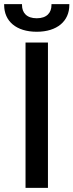

<svg xmlns="http://www.w3.org/2000/svg" viewBox="-50 -905 354 925"><path d="M73 0H181V-700H73ZM-30 -881C-30 -803 28 -752 127 -752C225 -752 284 -803 284 -881V-885H198V-881C198 -844 176 -817 127 -817C78 -817 56 -844 56 -881V-885H-30Z"/></svg>

Font: Meta Space Medium
Style: Regular
Weight: 500
Designer: Meta Pool / Florian Karsten
Foundry: Meta Pool / Florian Karsten
Version: Version 2.000;Glyphs 3.1.1 (3137)